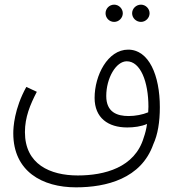

<svg xmlns="http://www.w3.org/2000/svg" viewBox="-20 -616 750 824"><path d="M585 -522C605 -522 622 -539 622 -559C622 -579 605 -596 585 -596C564 -596 547 -579 547 -559C547 -539 564 -522 585 -522ZM470 -522C490 -522 507 -539 507 -559C507 -579 490 -596 470 -596C449 -596 433 -579 433 -559C433 -539 449 -522 470 -522ZM306 188C436 188 586 151 638 3C657 -38 666 -92 666 -156C666 -293 619 -403 530 -403C442 -403 386 -292 386 -196C386 -110 444 -69 526 -69C554 -69 586 -73 611 -84C608 -62 603 -43 597 -26C559 104 427 137 314 137C195 137 87 89 87 -49C87 -113 109 -166 138 -222L93 -243C41 -149 37 -69 37 -44C37 120 162 188 306 188ZM436 -204C436 -281 478 -353 524 -353C583 -353 617 -265 617 -158C617 -150 616 -141 616 -134C592 -124 561 -118 532 -118C483 -118 436 -134 436 -204Z"/></svg>

Font: Noto Sans Arabic Cond Light
Style: Regular
Weight: 300
Width: 3
Designer: Monotype Design Team, Nadine Chahine, Nizar Qandah and Khaled Hosny
Foundry: Monotype Imaging Inc.
Version: Version 2.012